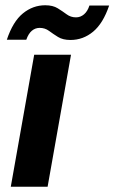

<svg xmlns="http://www.w3.org/2000/svg" viewBox="-20 -710 435 730"><path d="M21 0 110 -502H250L161 0ZM6 -559Q29 -628 67 -659Q105 -690 152 -690Q181 -690 199.5 -678.5Q218 -667 233.5 -655.5Q249 -644 269 -644Q286 -644 299.5 -655.5Q313 -667 320 -689H395Q372 -621 334 -589.5Q296 -558 248 -558Q219 -558 200.5 -569.5Q182 -581 166.5 -592.5Q151 -604 131 -604Q114 -604 101 -593Q88 -582 80 -559Z"/></svg>

Font: DM Sans 16pt ExtraBold
Style: Italic
Weight: 800
Italic angle: -10°
Version: Version 4.004;gftools[0.9.30]